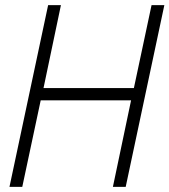

<svg xmlns="http://www.w3.org/2000/svg" viewBox="-20 -730 662 750"><path d="M17 0 168 -710H218L150 -386H503L572 -710H622L471 0H421L492 -338H139L67 0Z"/></svg>

Font: Geist Mono ExtraLight
Style: Italic
Weight: 200
Italic angle: -12°
Monospace: yes
Designer: Basement.studio, Andrés Briganti, Mateo Zaragoza
Foundry: Basement.studio, Vercel, Andrés Briganti, Guido Ferreyra, Mateo Zaragoza
Version: Version 1.500; ttfautohint (v1.8.4.7-5d5b)